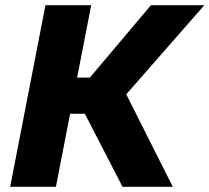

<svg xmlns="http://www.w3.org/2000/svg" viewBox="-20 -720 807 740"><path d="M452.3 0 306.9 -281.7H180.1L219.2 -421.3L326.2 -420.8L561.8 -700H767.5L466.6 -356.5L646 0ZM19.2 0 155.2 -700H331.5L195.5 0Z"/></svg>

Font: REM Medium
Style: Italic
Weight: 500
Italic angle: -11°
Designer: Octavio Pardo
Foundry: Ashler Design
Version: Version 1.005;gftools[0.9.28]